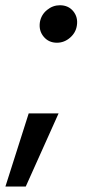

<svg xmlns="http://www.w3.org/2000/svg" viewBox="-40 -535 355 728"><path d="M-19.5 172.4 68.8 -105H182.1L57.6 172.4ZM175.8 -373Q144.5 -373 125.5 -396Q106.4 -418.9 111.3 -451.2Q116.2 -479 138.2 -497.1Q160.2 -515.1 187 -515.1Q219.2 -515.1 237.8 -492.4Q256.3 -469.7 251.5 -438.5Q247.6 -411.1 225.6 -392.1Q203.6 -373 175.8 -373Z"/></svg>

Font: Inter 18pt Medium
Style: Italic
Weight: 500
Italic angle: -9.3988°
Designer: Rasmus Andersson
Foundry: rsms
Version: Version 4.001;git-66647c0bb